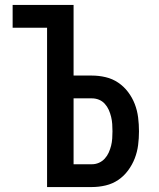

<svg xmlns="http://www.w3.org/2000/svg" viewBox="-20 -755 640 775"><path d="M170 0V-643H31V-735H277V-450H351Q379 -450 406.5 -443.5Q434 -437 457 -421.5Q480 -406 497 -383.5Q514 -361 524 -335Q534 -309 537.5 -281Q541 -253 541 -225Q541 -197 537.5 -169.5Q534 -142 524 -116Q514 -90 497 -67Q480 -44 457 -28.5Q434 -13 406.5 -6.5Q379 0 351 0ZM277 -92H351Q366 -92 379.5 -98Q393 -104 403 -115Q413 -126 419 -139.5Q425 -153 428.5 -167Q432 -181 433 -196Q434 -211 434 -225Q434 -240 433 -254.5Q432 -269 428.5 -283.5Q425 -298 419 -311.5Q413 -325 403 -336Q393 -347 379.5 -352.5Q366 -358 351 -358H277Z"/></svg>

Font: Iosevka SS04 Semibold Extended
Style: Regular
Weight: 600
Width: 7
Monospace: yes
Designer: Belleve Invis
Foundry: Belleve Invis
Version: Version 19.0.0; ttfautohint (v1.8.4)